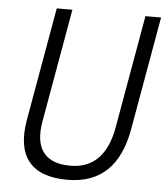

<svg xmlns="http://www.w3.org/2000/svg" viewBox="-51 -739 688 795"><g transform="rotate(5 293.0 -341.5)"><path d="M258.3 9.8Q145 9.8 97.4 -49.1Q49.8 -107.9 69.8 -222.7L152.8 -693.4H217.8L134.8 -222.7Q119.6 -137.2 152.8 -93.3Q186 -49.3 265.1 -49.3Q407.2 -49.3 438.5 -222.7L521.5 -693.4H586.4L503.4 -222.7Q462.9 9.8 258.3 9.8Z"/></g></svg>

Font: Cascadia Mono Light
Style: Italic
Weight: 300
Italic angle: -10°
Monospace: yes
Designer: Aaron Bell
Foundry: Saja Typeworks
Version: Version 2404.023; ttfautohint (v1.8.4)